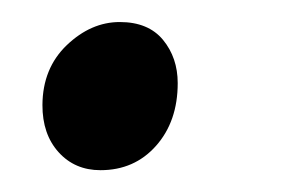

<svg xmlns="http://www.w3.org/2000/svg" viewBox="-20 -146 262 176"><path d="M18.9 -49.8Q19.1 -83.4 41.2 -104.6Q63.4 -125.8 89.8 -125.8Q115.9 -125.8 129.4 -109.5Q142.9 -93.1 142.9 -69.8Q142.9 -34.7 123 -12.3Q103.2 10 72.1 10Q48.6 10 33.7 -6.5Q18.8 -23 18.9 -49.8Z"/></svg>

Font: Merriweather Light
Style: Italic
Weight: 300
Italic angle: -7.8°
Designer: Eben Sorkin
Foundry: Eben Sorkin
Version: Version 2.101